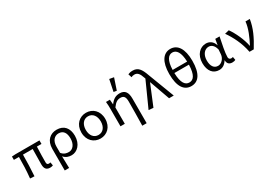

<svg xmlns="http://www.w3.org/2000/svg" viewBox="63 -2284 5475 3843"><g transform="rotate(-30 2800.0 -362.5)"><path d="M461 -131C461 -38 495 14 586 14C615 14 635 7 652 1L639 -75C623 -71 615 -69 607 -69C571 -69 555 -84 555 -124C555 -178 556 -358 563 -485H669V-567H112L31 -562V-485H148C148 -334 143 -167 125 0L224 6C235 -159 241 -327 241 -485H466C466 -362 461 -188 461 -131Z M807 -289V208H908C906 109 904 36 901 -65C954 -3 1018 14 1083 14C1209 14 1331 -98 1331 -293C1331 -471 1239 -581 1071 -581C926 -581 807 -486 807 -289ZM1228 -291C1228 -153 1155 -70 1065 -70C1013 -70 956 -79 902 -145V-289C902 -428 979 -498 1068 -498C1180 -498 1228 -415 1228 -291Z M1474 -283C1474 -95 1601 14 1750 14C1900 14 2026 -95 2026 -283C2026 -472 1900 -581 1750 -581C1601 -581 1474 -472 1474 -283ZM1923 -283C1923 -155 1856 -69 1750 -69C1644 -69 1577 -155 1577 -283C1577 -411 1644 -499 1750 -499C1856 -499 1923 -411 1923 -283Z M2438 -664 2507 -653 2595 -915 2493 -933ZM2606 -346C2606 -185 2603 24 2599 208H2700V-359C2700 -504 2651 -581 2528 -581C2436 -581 2373 -543 2309 -457H2306L2297 -567H2207C2214 -508 2215 -456 2215 -410V0H2315V-377C2383 -470 2430 -495 2498 -495C2576 -495 2606 -451 2606 -346Z M2864 0 2971 10 3167 -465H3172L3338 0H3446L3216 -604C3158 -770 3102 -844 2982 -844C2931 -844 2901 -835 2872 -822L2898 -740C2918 -751 2939 -758 2971 -758C3040 -758 3080 -713 3115 -606L3125 -579Z M3850 -844C3686 -844 3583 -697 3583 -418C3583 -120 3686 14 3850 14C4015 14 4117 -120 4117 -418C4117 -696 4015 -844 3850 -844ZM3850 -761C3943 -761 4011 -674 4018 -455H3683C3689 -674 3758 -761 3850 -761ZM3850 -69C3757 -69 3688 -148 3682 -384H4018C4012 -148 3944 -69 3850 -69Z M4266 -274C4266 -88 4358 14 4494 14C4570 14 4629 -22 4678 -101H4682C4683 -21 4728 14 4796 14C4829 14 4855 7 4870 -2L4857 -77C4845 -72 4830 -69 4817 -69C4786 -69 4761 -89 4761 -127C4761 -230 4802 -419 4832 -567H4733L4710 -435H4707C4674 -544 4595 -581 4519 -581C4387 -581 4266 -469 4266 -274ZM4676 -243C4669 -149 4593 -70 4515 -70C4424 -70 4369 -144 4369 -274C4369 -422 4451 -498 4536 -498C4586 -498 4654 -471 4684 -349Z M4954 -557C5057 -411 5155 -222 5197 0H5295C5420 -202 5500 -370 5531 -567H5431C5417 -416 5342 -248 5266 -102H5262C5230 -268 5139 -460 5053 -581Z"/></g></svg>

Font: Kawkab Mono Light
Style: Bold
Weight: 400
Monospace: yes
Designer: Abdullah Arif
Foundry: Abdullah Arif
Version: Version 1.000;PS 000.500;hotconv 1.0.88;makeotf.lib2.5.64775